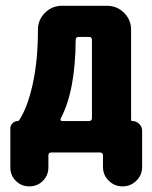

<svg xmlns="http://www.w3.org/2000/svg" viewBox="-20 -540 540 680"><path d="M305.7 -122.1V-398.4Q305.7 -409.2 294.9 -409.2H258.8Q248 -409.2 248 -398.4Q247.1 -218.8 195.3 -121.1Q191.4 -111.3 201.2 -111.3H294.9Q305.7 -111.3 305.7 -122.1ZM449.2 -111.3Q462.9 -111.3 473.1 -101.1Q483.4 -90.8 483.4 -77.1V50.8Q483.4 80.1 462.9 100.1Q442.4 120.1 414.1 120.1Q385.7 120.1 365.2 100.1Q344.7 80.1 344.7 50.8V10.7Q344.7 0 334 0H162.1Q151.4 0 151.4 10.7V52.7Q151.4 81.1 131.8 100.6Q112.3 120.1 84 120.1Q55.7 120.1 36.1 100.6Q16.6 81.1 16.6 52.7V-85Q16.6 -95.7 24.4 -103.5Q32.2 -111.3 43 -111.3Q45.9 -111.3 47.9 -114.3Q78.1 -160.2 96.2 -243.7Q114.3 -327.1 114.3 -430.7V-434.6Q114.3 -469.7 139.2 -494.6Q164.1 -519.5 199.2 -519.5H359.4Q394.5 -519.5 419.4 -494.6Q444.3 -469.7 444.3 -434.6V-116.2Q444.3 -111.3 449.2 -111.3Z"/></svg>

Font: Rounded-X Mgen+ 2m bold
Style: Bold
Weight: 700
Designer: [Source Han Sans]
Ryoko NISHIZUKA  (kana & ideographs); Paul D. Hunt (Latin, Greek & Cyrillic); Wenlong ZHANG  (bopomofo
Version: Version 1.059.20150602